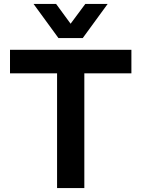

<svg xmlns="http://www.w3.org/2000/svg" viewBox="-20 -959 721 979"><path d="M271 0V-585H31V-705H650V-585H410V0ZM278 -765 151 -939H266L340 -838L415 -939H529L402 -765Z"/></svg>

Font: Nunito Sans 6pt
Style: Bold
Weight: 700
Version: Version 3.101;gftools[0.9.27]